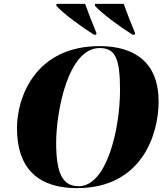

<svg xmlns="http://www.w3.org/2000/svg" viewBox="-20 -964 869 995"><path d="M467 -784H478L480 -792C461 -837 431 -915 421 -944H273L272 -934C310 -892 400 -826 467 -784ZM667 -784H678L680 -792C661 -837 631 -915 621 -944H473L472 -934C510 -892 600 -826 667 -784ZM379 11C714 11 802 -266 802 -438C802 -641 677 -725 496 -725C164 -725 68 -461 68 -300C68 -85 184 11 379 11ZM388 1C305 1 271 -64 271 -224C271 -384 332 -715 496 -715C577 -715 602 -663 602 -497C602 -297 534 1 388 1Z"/></svg>

Font: Noto Serif Display Black
Style: Italic
Weight: 900
Italic angle: -12°
Designer: Monotype Design Team
Foundry: Monotype Imaging Inc.
Version: Version 2.009